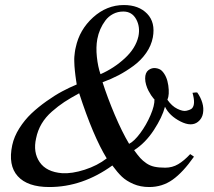

<svg xmlns="http://www.w3.org/2000/svg" viewBox="-20 -732 853 766"><path d="M770 -246.1Q743.7 -225.1 699.7 -247.6Q655.8 -270 638.2 -306.2Q627.4 -264.6 593.8 -213.1Q560.1 -161.6 515.1 -132.8Q529.8 -112.3 539.6 -101.6Q549.3 -90.8 563.7 -80.8Q578.1 -70.8 595.9 -66.9Q613.8 -63 639.2 -63Q667.5 -63 690.9 -76.9Q714.4 -90.8 738.8 -117.2L753.9 -106.9Q710 -44.4 668.7 -15.1Q627.4 14.2 575.2 14.2Q540.5 14.2 512.2 2Q483.9 -10.3 466.3 -27.1Q448.7 -43.9 428.2 -71.8Q309.1 14.2 176.8 14.2Q89.8 14.2 50.8 -29.1Q11.7 -72.3 28.8 -152.8Q36.1 -187 57.1 -220.2Q78.1 -253.4 105.2 -279.1Q132.3 -304.7 165.8 -328.4Q199.2 -352.1 228.5 -367.7Q257.8 -383.3 286.1 -395Q285.6 -397.9 283.4 -412.6Q281.2 -427.2 280.8 -431.6Q280.3 -436 278.8 -449.2Q277.3 -462.4 277.1 -468.5Q276.9 -474.6 276.4 -486.1Q275.9 -497.6 276.6 -505.6Q277.3 -513.7 278.6 -523.7Q279.8 -533.7 282.2 -543Q296.9 -613.3 351.3 -662.6Q405.8 -711.9 474.1 -711.9Q533.7 -711.9 567.1 -677.2Q600.6 -642.6 589.8 -583Q583.5 -549.8 563.2 -520.8Q543 -491.7 513.2 -469.7Q483.4 -447.8 453.6 -432.1Q423.8 -416.5 389.2 -403.8Q408.7 -342.8 437.7 -274.2Q466.8 -205.6 495.1 -158.2Q515.1 -168 539.6 -200.9Q564 -233.9 580.6 -272.7Q597.2 -311.5 596.2 -335.9Q596.2 -335 592.3 -339.4Q588.4 -343.8 583 -351.8Q577.6 -359.9 572.3 -370.1Q566.9 -380.4 563 -393.6Q559.1 -406.7 559.1 -418.9Q559.1 -442.4 572.5 -452.4Q585.9 -462.4 601.6 -460.2Q617.2 -458 626 -449.2Q646 -428.7 651.4 -391.4Q656.7 -354 647.9 -334Q665.5 -308.6 687.5 -297.9Q709.5 -287.1 723.1 -290Q740.2 -293.9 746.1 -299.8Q761.2 -315.9 748 -361.8L762.2 -363.3Q766.6 -363.3 767.1 -362.8Q780.8 -343.3 787.1 -322Q793.5 -300.8 789.8 -279.8Q786.1 -258.8 770 -246.1ZM532.2 -586.9Q540 -625 523.2 -655.5Q506.3 -686 472.2 -686Q449.7 -686 431.2 -676.3Q412.6 -666.5 400.4 -650.1Q388.2 -633.8 380.1 -615.2Q372.1 -596.7 368.2 -576.2Q362.3 -543.5 366.5 -504.6Q370.6 -465.8 380.9 -436Q434.6 -459.5 478 -499.5Q521.5 -539.6 532.2 -586.9ZM405.8 -100.1Q351.6 -188.5 295.9 -359.9Q260.7 -340.8 236.6 -325Q212.4 -309.1 187.3 -287.1Q162.1 -265.1 146.2 -238.5Q130.4 -211.9 124 -180.2Q111.3 -124.5 138.2 -85.2Q165 -45.9 228 -41Q267.1 -38.6 317.9 -54.9Q368.7 -71.3 405.8 -100.1Z"/></svg>

Font: GFS Olga
Style: Regular
Weight: 400
Designer: George Matthiopoulos
Foundry: George Matthiopoulos
Version: Version 1.0